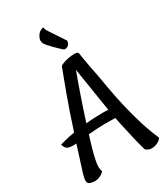

<svg xmlns="http://www.w3.org/2000/svg" viewBox="-235 -998 1028 1182"><g transform="rotate(-30 279.5 -407.5)"><path d="M553.7 47.9Q543.9 61.5 531.2 68.8Q518.6 76.2 506.8 79.1Q493.2 83 477.5 82Q471.7 82 464.8 79.1Q459 77.1 452.1 73.7Q445.3 70.3 440.4 63.5Q426.8 14.6 416 -31.2Q405.3 -77.1 397.5 -113.3Q387.7 -155.3 380.9 -192.4Q354.5 -193.4 302.2 -192.9Q250 -192.4 189.5 -186.5Q170.9 -127.9 160.2 -87.9Q149.4 -47.9 144.5 -21.5Q139.6 4.9 140.6 22Q141.6 39.1 146.5 51.8Q132.8 65.4 119.6 71.8Q106.4 78.1 95.7 80.1Q83 83 71.3 82Q55.7 80.1 45.9 76.7Q36.1 73.2 31.7 65.9Q27.3 58.6 28.8 44.9Q30.3 31.2 36.1 8.8Q42 -10.7 58.1 -61Q74.2 -111.3 94.7 -175.8Q57.6 -172.9 37.6 -179.7Q17.6 -186.5 9.8 -216.8Q25.4 -221.7 43.5 -226.1Q61.5 -230.5 78.1 -234.4Q96.7 -238.3 116.2 -241.2Q136.7 -305.7 158.2 -368.2Q179.7 -430.7 198.2 -480.5L254.9 -631.8Q256.8 -637.7 275.4 -644.5Q293.9 -651.4 316.4 -655.8Q338.9 -660.2 359.4 -660.2Q379.9 -660.2 385.7 -651.4Q388.7 -630.9 394 -600.6Q399.4 -570.3 404.3 -542Q410.2 -508.8 418 -473.6Q426.8 -424.8 437 -365.2Q447.3 -305.7 462.9 -238.3Q478.5 -170.9 500 -98.6Q521.5 -26.4 553.7 47.9ZM282.2 -257.8Q313.5 -258.8 334 -258.8Q354.5 -258.8 369.1 -257.8L366.2 -272.5Q360.4 -308.6 354 -349.6Q347.7 -390.6 341.3 -430.7Q335 -470.7 329.1 -506.8Q323.2 -543 319.3 -570.3Q309.6 -544.9 296.9 -509.3Q284.2 -473.6 269.5 -431.6Q254.9 -389.6 239.7 -343.8Q224.6 -297.9 210 -252.9Q227.5 -254.9 245.1 -255.9Q262.7 -256.8 282.2 -257.8ZM245.1 -883.8Q251 -886.7 255.9 -890.6Q260.7 -892.6 266.1 -895Q271.5 -897.5 276.4 -896.5Q276.4 -885.7 280.8 -877Q285.2 -868.2 291 -860.4L302.7 -842.8Q310.5 -832 324.2 -810.5Q337.9 -789.1 362.3 -752.9Q362.3 -745.1 358.4 -735.4Q356.4 -731.4 353.5 -727.5Q344.7 -716.8 333 -714.4Q321.3 -711.9 316.4 -716.8Q313.5 -718.8 299.8 -731.4Q286.1 -744.1 270 -760.3Q253.9 -776.4 239.7 -792.5Q225.6 -808.6 222.7 -817.4Q215.8 -835 224.1 -854Q232.4 -873 245.1 -883.8Z"/></g></svg>

Font: Rancho
Style: Regular
Weight: 400
Designer: Font Diner, Inc
Foundry: Font Diner, Inc
Version: Version 1.000